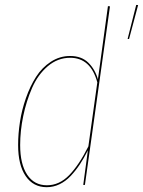

<svg xmlns="http://www.w3.org/2000/svg" viewBox="-20 -757 585 786"><path d="M537.6 -736.8 545.4 -736.3 508.3 -597.2 502.4 -597.7ZM421.9 -731.9 430.2 -731 327.6 0H320.8L339.8 -141.6Q323.2 -108.9 306.6 -83.7Q290 -58.6 269.3 -36.6Q248.5 -14.6 223.6 -2.7Q198.7 9.3 171.4 9.3Q116.2 9.3 85.2 -36.1Q54.2 -81.5 54.2 -163.1Q54.2 -209.5 61.8 -258.5Q69.3 -307.6 86.4 -356.2Q103.5 -404.8 127.7 -442.6Q151.9 -480.5 188.2 -504.2Q224.6 -527.8 267.1 -527.8Q313.5 -527.8 341.3 -500.7Q369.1 -473.6 380.9 -432.1ZM267.1 -520.5Q216.3 -520.5 175.5 -485.8Q134.8 -451.2 111.1 -396.5Q87.4 -341.8 75 -281.5Q62.5 -221.2 62.5 -163.1Q62.5 -85 91.3 -41.7Q120.1 1.5 171.9 1.5Q223.1 1.5 263.7 -40.5Q304.2 -82.5 341.8 -157.7L378.4 -419.9Q351.1 -520.5 267.1 -520.5Z"/></svg>

Font: Fira Sans Compressed Eight
Style: Italic
Weight: 100
Width: 3
Italic angle: -8°
Designer: Carrois Corporate & Edenspiekermann AG
Foundry: Carrois Corporate GbR & Edenspiekermann AG
Version: Version 4.203;PS 004.203;hotconv 1.0.88;makeotf.lib2.5.64775